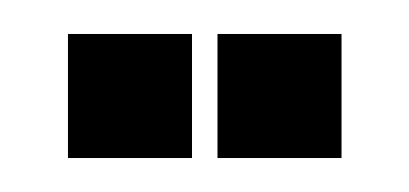

<svg xmlns="http://www.w3.org/2000/svg" viewBox="-20 -820 241 113"><path d="M108 -800H181V-727H108ZM20 -800H93V-727H20Z"/></svg>

Font: Karantina
Style: Regular
Weight: 400
Designer: Rony Koch
Foundry: Rony Koch
Version: Version 1.000; ttfautohint (v1.8.3)